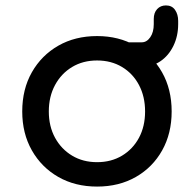

<svg xmlns="http://www.w3.org/2000/svg" viewBox="-20 -684 715 708"><path d="M338 4Q257 4 195 -31.5Q133 -67 97.5 -129.5Q62 -192 62 -273Q62 -355 97.5 -417.5Q133 -480 195 -515.5Q257 -551 338 -551Q418 -551 480 -515.5Q542 -480 577.5 -417.5Q613 -355 613 -273Q613 -192 578 -129.5Q543 -67 481 -31.5Q419 4 338 4ZM338 -86Q390 -86 430 -110Q470 -134 492.5 -176Q515 -218 515 -273Q515 -328 492.5 -370.5Q470 -413 430 -437Q390 -461 338 -461Q286 -461 246 -437Q206 -413 183 -370.5Q160 -328 160 -273Q160 -218 183 -176Q206 -134 246 -110Q286 -86 338 -86ZM455 -438V-528H503Q521 -528 534 -546.5Q547 -565 547 -595V-614Q547 -637 559.5 -650.5Q572 -664 592 -664Q614 -664 625.5 -647.5Q637 -631 637 -607V-595Q637 -551 619.5 -515Q602 -479 572 -458.5Q542 -438 503 -438Z"/></svg>

Font: Comfortaa
Style: Bold
Weight: 700
Designer: Johan Aakerlund
Foundry: Johan Aakerlund
Version: Version 3.104; ttfautohint (v1.8.1.43-b0c9)